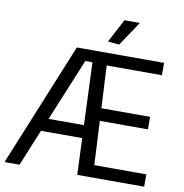

<svg xmlns="http://www.w3.org/2000/svg" viewBox="-99 -1040 1084 1133"><g transform="rotate(10 443.5 -473.5)"><path d="M215 -296H427L412 -670H369ZM6 -7 306 -740H829V-666H498L511 -412H803V-337H515L528 -74H840V0H439L430 -219H183L93 0H6ZM481 -807 555 -947H647L549 -800Z"/></g></svg>

Font: EncodeSans
Style: Regular
Weight: 400
Designer: Pablo Impallari, Andres Torresi
Foundry: Pablo Impallari, Andres Torresi
Version: Version 1.000; ttfautohint (v1.4.1)